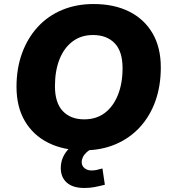

<svg xmlns="http://www.w3.org/2000/svg" viewBox="-20 -736 847 954"><path d="M396 11Q295 11 220 -26.5Q145 -64 103.5 -134.5Q62 -205 62 -305Q62 -396 89.5 -471.5Q117 -547 167.5 -602Q218 -657 288.5 -686.5Q359 -716 445 -716Q547 -716 622 -678.5Q697 -641 738 -570.5Q779 -500 779 -401Q779 -309 752 -233.5Q725 -158 674 -103Q623 -48 552.5 -18.5Q482 11 396 11ZM398 -143Q459 -143 501 -175Q543 -207 566 -264.5Q589 -322 589 -397Q589 -481 549.5 -521.5Q510 -562 442 -562Q383 -562 340.5 -530Q298 -498 275.5 -441Q253 -384 253 -308Q253 -225 292 -184Q331 -143 398 -143ZM399 198Q342 198 312 171.5Q282 145 282 99Q282 49 316 9.5Q350 -30 402 -48L445 0Q424 8 411 20Q398 32 392 44.5Q386 57 386 70Q386 88 400 99.5Q414 111 435 111Q449 111 461.5 108Q474 105 489 101L501 182Q469 190 447 194Q425 198 399 198Z"/></svg>

Font: Nunito Sans 12pt Black
Style: Italic
Weight: 900
Italic angle: -9°
Designer: Vernon Adams
Foundry: Vernon Adams
Version: Version 3.101;gftools[0.9.27]